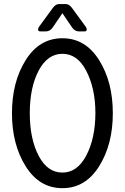

<svg xmlns="http://www.w3.org/2000/svg" viewBox="-20 -934 626 963"><path d="M293 -68.4Q366.7 -68.4 411.6 -151.9Q458 -238.3 458.5 -366.2Q458.5 -491.7 411.6 -580.6Q367.7 -664.1 293 -664.1Q218.8 -664.1 174.3 -580.6Q129.4 -496.1 129.4 -366.2Q129.4 -237.3 174.3 -151.9Q218.3 -68.4 293 -68.4ZM108.4 -100.6Q40 -210 40 -366.2Q40 -522.5 108.4 -631.8Q177.2 -742.2 293 -742.2Q408.7 -742.2 477.5 -631.8Q545.9 -522.5 545.9 -366.2Q545.9 -210 477.5 -100.6Q408.7 9.8 293 9.8Q177.2 9.8 108.4 -100.6ZM275.9 -913.6H310.1Q326.7 -913.6 340.8 -894.5L410.2 -799.8Q415 -793 415 -786.1Q415 -776.4 403.3 -776.4H377.4Q355 -776.4 341.8 -795.9L293 -867.7L244.1 -795.9Q231 -776.4 208.5 -776.4H182.6Q170.9 -776.4 170.9 -786.1Q170.9 -793 175.8 -799.8L245.1 -894.5Q259.3 -913.6 275.9 -913.6Z"/></svg>

Font: Simply Mono
Style: Book
Weight: 400
Designer: Wojciech Kalinowski "wmk69" (wmk69@o2.pl)
Foundry: Wojciech Kalinowski "wmk69" (wmk69@o2.pl)
Version: Version 1.0.0